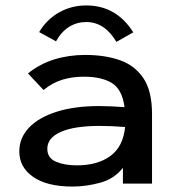

<svg xmlns="http://www.w3.org/2000/svg" viewBox="-20 -675 640 706"><path d="M247 11Q153 11 102 -24.5Q51 -60 51 -118Q51 -168 86.5 -205.5Q122 -243 188 -264Q254 -285 344 -285Q363 -285 388 -284Q413 -283 438 -281Q429 -347 391 -370Q353 -393 288 -393Q246 -393 209.5 -382Q173 -371 140 -344L83 -405Q126 -440 179.5 -456.5Q233 -473 293 -473Q365 -473 420 -454Q475 -435 507 -388Q539 -341 539 -256V0H432V-58Q400 -17 348 -3Q296 11 247 11ZM154 -128Q154 -94 185.5 -80.5Q217 -67 263 -67Q339 -67 386 -101.5Q433 -136 440 -208Q390 -212 347 -212Q253 -212 203.5 -190Q154 -168 154 -128ZM186 -523 124 -557Q152 -604 197.5 -629.5Q243 -655 297 -655Q408 -655 470 -556L408 -521Q365 -594 297 -594Q263 -594 234.5 -576.5Q206 -559 186 -523Z"/></svg>

Font: Inconsolata Expanded SemiBold
Style: Regular
Weight: 600
Width: 7
Monospace: yes
Designer: Raph Levien, Cyreal, Brenton Simpson
Foundry: Raph Levien, Cyreal, Google
Version: Version 3.001; ttfautohint (v1.8.2.53-6de2)